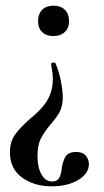

<svg xmlns="http://www.w3.org/2000/svg" viewBox="-20 -381 367 676"><path d="M223 -306Q223 -282 208 -268Q193 -254 168 -254Q143 -254 128.5 -268Q114 -282 114 -306Q114 -332 128.5 -346.5Q143 -361 168 -361Q194 -361 208.5 -346.5Q223 -332 223 -306ZM197 215Q200 189 210 171.5Q220 154 248 154Q271 154 282 167Q293 180 293 197Q293 230 255.5 252.5Q218 275 163 275Q100 275 57.5 244Q15 213 15 156Q15 118 32.5 93.5Q50 69 86 37Q85 38 105 21Q137 -8 151.5 -37Q166 -66 166 -102Q166 -122 160 -155Q159 -159 166 -160.5Q173 -162 175 -159Q187 -132 194 -97Q201 -62 201 -38Q201 -8 190.5 12Q180 32 159 56Q136 83 124 106.5Q112 130 112 169Q112 208 126 233Q140 258 164 258Q181 258 188 246Q195 234 197 215Z"/></svg>

Font: Cormorant SC SemiBold
Style: Regular
Weight: 600
Designer: Christian Thalmann (Catharsis Fonts)
Version: Version 3.000